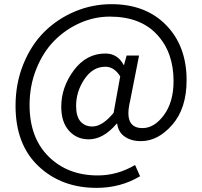

<svg xmlns="http://www.w3.org/2000/svg" viewBox="-20 -742 985 935"><path d="M450.2 172.9Q279.3 172.9 167.5 67.4Q55.7 -38.1 55.7 -226.6Q55.7 -335.9 93.8 -429.7Q131.8 -523.4 195.8 -586.9Q259.8 -650.4 344.7 -686Q429.7 -721.7 522.5 -721.7Q689.5 -721.7 789.1 -619.6Q888.7 -517.6 888.7 -351.6Q888.7 -214.8 819.3 -134.8Q750 -54.7 666 -54.7Q619.1 -54.7 587.4 -76.7Q555.7 -98.6 550.8 -139.6H547.9Q483.4 -63.5 412.1 -63.5Q353.5 -63.5 315.9 -105.5Q278.3 -147.5 278.3 -221.7Q278.3 -317.4 339.4 -399.4Q400.4 -481.4 493.2 -481.4Q552.7 -481.4 582 -425.8H584L596.7 -471.7H657.2L613.3 -249Q582 -118.2 673.8 -118.2Q731.4 -118.2 778.3 -181.6Q825.2 -245.1 825.2 -347.7Q825.2 -487.3 744.1 -574.2Q663.1 -661.1 514.6 -661.1Q439.5 -661.1 369.1 -629.9Q298.8 -598.6 244.6 -543.9Q190.4 -489.3 157.2 -407.2Q124 -325.2 124 -230.5Q124 -71.3 216.8 20.5Q309.6 112.3 456.1 112.3Q551.8 112.3 637.7 61.5L662.1 116.2Q567.4 172.9 450.2 172.9ZM429.7 -126Q478.5 -126 533.2 -192.4L565.4 -370.1Q536.1 -417 493.2 -417Q431.6 -417 391.1 -356.4Q350.6 -295.9 350.6 -226.6Q350.6 -174.8 372.1 -150.4Q393.6 -126 429.7 -126Z"/></svg>

Font: Bpmf Zihi Sans Regular
Style: Regular
Weight: 400
Foundry: But Ko
Version: Version 1.320